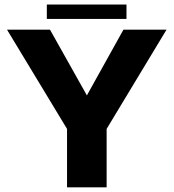

<svg xmlns="http://www.w3.org/2000/svg" viewBox="-20 -802 746 822"><path d="M271 -243.5H432.5L693 -675H508.5L345.5 -382H358.5L194 -675H10ZM267 0H436.5V-340H267ZM180.5 -721H521.5V-782.5H180.5Z"/></svg>

Font: Anybody UltraCondensed Thin
Style: Bold
Weight: 700
Version: Version 1.111